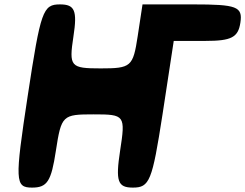

<svg xmlns="http://www.w3.org/2000/svg" viewBox="-20 -903 1115 873"><path d="M106 -467C47 -79 48 -50 126 -50C195 -50 213 -79 234 -217C259 -379 264 -383 406 -383C548 -383 551 -379 526 -217C505 -79 515 -50 584 -50C660 -50 672 -79 719 -383L770 -717H915C1032 -717 1063 -733 1073 -800C1084 -873 1057 -883 857 -883H628L606 -738C585 -600 576 -592 438 -592C300 -592 293 -600 314 -738C332 -855 320 -883 253 -883C175 -883 165 -855 106 -467Z"/></svg>

Font: Hussar Skorodowane
Style: Ky
Weight: 700
Foundry: Cannot Into Space Fonts
Version: Version 0.892